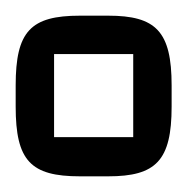

<svg xmlns="http://www.w3.org/2000/svg" viewBox="-20 -725 239 245"><path d="M0 -589C0 -520 19 -500 82 -500H118C179 -500 199 -520 199 -589V-616C199 -685 179 -705 118 -705H82C19 -705 0 -685 0 -616ZM49 -550V-656H150V-550Z"/></svg>

Font: Queering
Style: Regular
Weight: 400
Designer: Adam Naccarato
Foundry: adamnac
Version: Version 2.000;hotconv 1.0.109;makeotfexe 2.5.65596